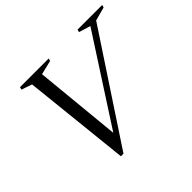

<svg xmlns="http://www.w3.org/2000/svg" viewBox="-158 -893 1110 1110"><g transform="rotate(-45 397.5 -337.5)"><path d="M183.5 -647 118.5 -669 123 -685H357.5L353 -669L266 -648L321 -83.5H296L660.5 -647L589 -669L593.5 -685H795L790.5 -669L707 -646.5L274 10H253Z"/></g></svg>

Font: Newsreader 36pt
Style: Italic
Weight: 400
Italic angle: -17°
Designer: Hugues Gentile
Foundry: Production Type
Version: Version 1.003